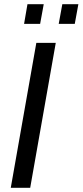

<svg xmlns="http://www.w3.org/2000/svg" viewBox="-20 -889 391 909"><path d="M31 0 152 -686H244L123 0ZM94 -776 110 -869H187L170 -776ZM258 -776 275 -869H351L334 -776Z"/></svg>

Font: Archivo SemiCondensed
Style: Italic
Weight: 400
Width: 4
Italic angle: -10°
Designer: Hector Gatti
Foundry: Omnibus-Type
Version: Version 2.001